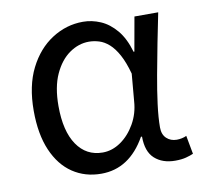

<svg xmlns="http://www.w3.org/2000/svg" viewBox="-68 -630 761 716"><g transform="rotate(-10 312.5 -272.0)"><path d="M260 13Q199 13 152 -18.5Q105 -50 78.5 -111.5Q52 -173 52 -262Q52 -356 85 -421.5Q118 -487 172.5 -522Q227 -557 290 -557Q324 -557 356.5 -543Q389 -529 415.5 -497.5Q442 -466 457 -414H460L483 -543H573Q562 -490 550.5 -431Q539 -372 528.5 -314.5Q518 -257 511.5 -206.5Q505 -156 505 -119Q505 -92 520.5 -77.5Q536 -63 559 -63Q568 -63 578 -65Q588 -67 596 -71L609 -1Q598 4 581 8.5Q564 13 540 13Q492 13 462.5 -13.5Q433 -40 433 -97H429Q367 13 260 13ZM279 -64Q315 -64 347.5 -86.5Q380 -109 402 -147.5Q424 -186 427 -232L436 -335Q424 -379 408.5 -407.5Q393 -436 375 -452Q357 -468 337.5 -474Q318 -480 299 -480Q260 -480 225 -455.5Q190 -431 168 -383Q146 -335 146 -263Q146 -168 181.5 -116Q217 -64 279 -64Z"/></g></svg>

Font: hexlmalayalam05
Style: Book
Weight: 400
Designer: Jelle Bosma - Monotype Design Team
Foundry: Monotype Imaging Inc.
Version: Version 2.003